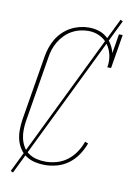

<svg xmlns="http://www.w3.org/2000/svg" viewBox="-96 -872 693 1008"><g transform="rotate(10 250.0 -368.0)"><path d="M203 8Q176 8 150 2Q124 -4 103 -18Q82 -32 68 -54Q54 -76 48 -101Q42 -126 42.5 -153.5Q43 -181 47 -208L104 -553Q108 -577 116 -601Q124 -625 137 -647Q150 -669 169.5 -688Q189 -707 211.5 -719Q234 -731 258.5 -737Q283 -743 307 -743Q334 -743 358 -736Q382 -729 401 -713.5Q420 -698 432.5 -677Q445 -656 451 -632L468 -735H488L458 -554H438Q444 -587 437.5 -618Q431 -649 413.5 -673.5Q396 -698 368 -711.5Q340 -725 307 -725Q285 -725 262.5 -719.5Q240 -714 219.5 -702.5Q199 -691 182 -673.5Q165 -656 153 -636Q141 -616 134 -594Q127 -572 124 -550L67 -205Q63 -181 62.5 -156.5Q62 -132 67 -109.5Q72 -87 83.5 -67Q95 -47 114 -34Q133 -21 156 -15.5Q179 -10 203 -10Q233 -10 263.5 -18.5Q294 -27 319.5 -46.5Q345 -66 363 -93Q381 -120 391 -149L408 -143Q397 -112 377.5 -82.5Q358 -53 330.5 -32Q303 -11 269.5 -1.5Q236 8 203 8ZM46 76 33 70 463 -812 476 -806Z"/></g></svg>

Font: Iosevka Curly Slab Thin
Style: Italic
Weight: 100
Italic angle: -9°
Monospace: yes
Designer: Belleve Invis
Foundry: Belleve Invis
Version: Version 22.1.2; ttfautohint (v1.8.4)